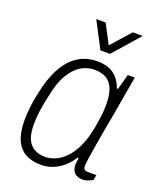

<svg xmlns="http://www.w3.org/2000/svg" viewBox="-137 -808 751 905"><g transform="rotate(20 238.5 -355.5)"><path d="M178 12Q131 12 98.5 -6Q66 -24 49.5 -62.5Q33 -101 33 -161Q33 -194 37.5 -230Q42 -266 50 -301Q66 -380 95.5 -433Q125 -486 167 -512Q209 -538 261 -538Q296 -538 321 -528Q346 -518 363.5 -498Q381 -478 391 -449H397L418 -526H453L433 -410Q429 -384 421.5 -343Q414 -302 405.5 -256Q397 -210 390 -167.5Q383 -125 378.5 -94.5Q374 -64 374 -55Q374 -44 379 -38Q384 -32 397 -32H440L435 -5Q425 0 412 5Q399 10 385 10Q359 10 345 -3.5Q331 -17 330 -44Q330 -51 331.5 -59.5Q333 -68 334 -77L329 -80Q302 -36 262 -12Q222 12 178 12ZM184 -30Q207 -30 232.5 -40.5Q258 -51 282.5 -75.5Q307 -100 326.5 -141Q346 -182 357 -241Q361 -267 364.5 -288Q368 -309 369 -327.5Q370 -346 370 -362Q370 -406 359 -436Q348 -466 324 -481Q300 -496 263 -496Q227 -496 195.5 -477Q164 -458 139 -416Q114 -374 101 -305Q94 -274 89.5 -247.5Q85 -221 83 -199Q81 -177 81 -157Q81 -90 107.5 -60Q134 -30 184 -30ZM421 -723 305 -591H257L188 -723H235L296 -607H268L371 -723Z"/></g></svg>

Font: Archivo SemiCondensed Thin
Style: Italic
Weight: 250
Width: 4
Italic angle: -10°
Designer: Hector Gatti
Foundry: Omnibus-Type
Version: Version 2.001